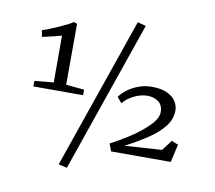

<svg xmlns="http://www.w3.org/2000/svg" viewBox="-108 -1044 1498 1338"><g transform="rotate(10 641.5 -375.5)"><path d="M819 -902 449 167 389 153 760 -918ZM256 -403V-734Q194 -717 120 -701L111 -747Q156 -761 229.5 -794Q303 -827 320 -842L345 -834L344 -402L473 -390V-351H121V-390ZM1026 -328Q1026 -377 994.5 -401Q963 -425 915 -425Q871 -425 823 -402Q775 -379 745 -342L712 -381Q729 -407 763 -433Q797 -459 842 -475.5Q887 -492 935 -492Q1005 -492 1047.5 -470.5Q1090 -449 1107.5 -418.5Q1125 -388 1125 -357Q1125 -298 1086.5 -247Q1048 -196 983 -151.5Q918 -107 818 -54L1081 -71L1137 -145L1184 -126L1155 1H733L713 -52Q773 -82 845 -128.5Q917 -175 971.5 -229Q1026 -283 1026 -328Z"/></g></svg>

Font: Grenzecho Serif
Style: Serif-Regular
Weight: 400
Designer: Dan Reynolds
Foundry: Dan Reynolds
Version: Version 1.001; ttfautohint (v1.1) -l 5 -r 5 -G 72 -x 0 -D la